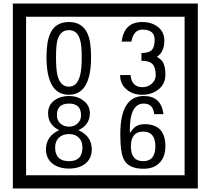

<svg xmlns="http://www.w3.org/2000/svg" viewBox="-20 -980 1195 1090"><path d="M1103 90H53V-960H1103ZM1028 15V-885H128V15ZM497 -656Q497 -442 371 -442Q244 -442 244 -656Q244 -744 265 -789Q294 -855 371 -855Q448 -855 477 -789Q497 -745 497 -656ZM444 -656Q444 -723 435 -752Q420 -809 371 -809Q322 -809 306 -752Q298 -723 298 -656Q298 -587 306 -553Q322 -488 371 -488Q419 -488 435 -554Q444 -587 444 -656ZM919 -556Q919 -504 880.5 -473Q842 -442 789 -442Q734 -442 700 -471Q662 -502 662 -554H721Q727 -485 790 -485Q818 -485 841 -504.5Q864 -524 864 -552Q864 -597 846 -616Q828 -635 783 -635V-679Q825 -679 841.5 -696Q858 -713 858 -754Q858 -812 789 -812Q738 -812 726 -744H671Q684 -855 788 -855Q839 -855 874 -829Q913 -800 913 -750Q913 -685 871 -658Q895 -642 903 -630Q919 -605 919 -556ZM501 -132Q501 -79 462 -49Q426 -23 372 -23Q317 -23 281 -49Q241 -79 241 -132Q241 -207 316 -241Q253 -271 253 -337Q253 -384 290 -411Q324 -435 372 -435Q419 -435 452 -410Q490 -383 490 -337Q490 -271 425 -241Q501 -207 501 -132ZM440 -326Q440 -392 372 -392Q303 -392 303 -326Q303 -297 322.5 -279Q342 -261 372 -261Q401 -261 420.5 -279Q440 -297 440 -326ZM448 -143Q448 -178 427.5 -198.5Q407 -219 372 -219Q336 -219 314.5 -198.5Q293 -178 293 -143Q293 -65 372 -65Q448 -65 448 -143ZM919 -149Q919 -91 886.5 -56.5Q854 -22 795 -22Q711 -22 684 -73Q663 -111 663 -219Q663 -435 797 -435Q895 -435 908 -332H855Q850 -392 796 -392Q713 -392 717 -225Q738 -253 748 -260Q768 -275 801 -275Q919 -275 919 -149ZM862 -149Q862 -233 793 -233Q723 -233 723 -149Q723 -65 793 -65Q862 -65 862 -149Z"/></svg>

Font: Unicode BMP Fallback SIL
Style: Regular
Weight: 400
Foundry: NRSI, SIL International
Version: Version 5.1 Based on Unicode 5.1